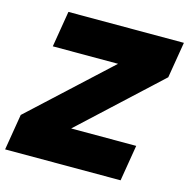

<svg xmlns="http://www.w3.org/2000/svg" viewBox="-115 -801 888 901"><g transform="rotate(15 328.5 -350.0)"><path d="M17 -175 396 -525H640L262 -175ZM-12 0 17 -175H578L549 0ZM79 -525 108 -700H669L640 -525Z"/></g></svg>

Font: Figtree Light Black
Style: Italic
Weight: 900
Italic angle: -9.5°
Version: Version 2.000